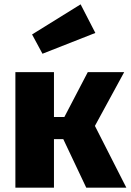

<svg xmlns="http://www.w3.org/2000/svg" viewBox="-20 -866 603 886"><path d="M352 -846 420 -714 176 -618 128 -707ZM553 -533 418 -285 563 0H378L272 -224H229V0H51V-533H229V-326H277L385 -533Z"/></svg>

Font: FiraGO ExtraBold
Style: Regular
Weight: 800
Designer: bBox Type
Foundry: bBox Type GmbH
Version: Version 1.001;PS 001.001;hotconv 1.0.88;makeotf.lib2.5.64775